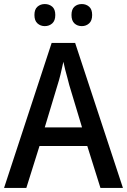

<svg xmlns="http://www.w3.org/2000/svg" viewBox="-20 -928 627 948"><path d="M476 0 411 -207H175L110 0H0L235 -716H351L587 0ZM322 -508Q319 -522 313 -543Q307 -564 301.5 -585.5Q296 -607 293 -623Q287 -594 279 -561.5Q271 -529 264 -508L201 -299H385ZM150 -854Q150 -882 165 -895Q180 -908 201 -908Q223 -908 238 -895Q253 -882 253 -854Q253 -826 238 -812.5Q223 -799 201 -799Q180 -799 165 -812.5Q150 -826 150 -854ZM333 -854Q333 -882 347.5 -895Q362 -908 384 -908Q405 -908 420 -895Q435 -882 435 -854Q435 -826 420 -812.5Q405 -799 384 -799Q362 -799 347.5 -812.5Q333 -826 333 -854Z"/></svg>

Font: Noto Sans Thai SemCond Med
Style: Regular
Weight: 500
Width: 4
Designer: Monotype Design Team
Foundry: Monotype Imaging Inc.
Version: Version 2.002; ttfautohint (v1.8.4.7-5d5b)